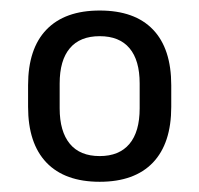

<svg xmlns="http://www.w3.org/2000/svg" viewBox="-20 -667 386 372"><path d="M173.2 -314.8Q105.6 -314.8 70 -352Q34.4 -389.2 34.4 -460V-501.9Q34.4 -572.7 70 -609.6Q105.6 -646.6 173.2 -646.6Q241.1 -646.6 276.5 -609.6Q311.8 -572.7 311.8 -501.9V-460Q311.8 -389.2 276.3 -352Q240.7 -314.8 173.2 -314.8ZM173.2 -364.6Q211 -364.6 230.8 -388.2Q250.6 -411.8 250.6 -457.1V-505.2Q250.6 -550.2 231 -573.5Q211.4 -596.9 173.2 -596.9Q134.9 -596.9 115.3 -573.5Q95.6 -550.2 95.6 -505.2V-457.1Q95.6 -412.3 115.3 -388.4Q134.9 -364.6 173.2 -364.6Z"/></svg>

Font: Anek Gurmukhi Medium
Style: Regular
Weight: 500
Designer: Sarang Kulkarni (Gurmukhi), Yesha Goshar (Latin)
Foundry: Ek Type
Version: Version 1.003